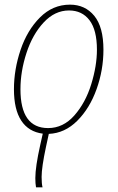

<svg xmlns="http://www.w3.org/2000/svg" viewBox="-20 -566 506 826"><path d="M132 200Q132 152 153 58L164 9Q103 1 71.5 -47Q40 -95 40 -182Q40 -267 68.5 -351.5Q97 -436 152 -491Q207 -546 281 -546Q346 -546 385.5 -498Q425 -450 425 -352Q425 -265 395.5 -182.5Q366 -100 312.5 -46.5Q259 7 190 10L178 65Q159 154 159 195Q159 224 163 240H135Q132 224 132 200ZM397 -352Q397 -437 365 -479Q333 -521 277 -521Q216 -521 168 -469.5Q120 -418 94 -338.5Q68 -259 68 -182Q68 -15 187 -15Q252 -15 300 -69.5Q348 -124 372.5 -203.5Q397 -283 397 -352Z"/></svg>

Font: Noto Serif NarrowThin
Style: Italic
Weight: 250
Width: 4
Italic angle: -12°
Designer: Monotype Design Team
Foundry: Monotype Imaging Inc.
Version: Version 1.001